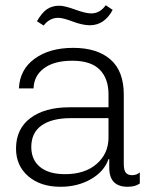

<svg xmlns="http://www.w3.org/2000/svg" viewBox="-20 -715 583 743"><path d="M213.9 7.8Q136.7 7.8 89.4 -33Q42 -73.7 42 -140.1Q42 -216.3 97.7 -258.1Q153.3 -299.8 249 -299.8H399.9V-350.1Q399.9 -411.1 365.7 -445.6Q331.5 -480 259.8 -480Q189.5 -480 150.4 -450.9Q111.3 -421.9 109.9 -373H53.2Q56.6 -446.3 114.3 -488Q171.9 -529.8 263.2 -529.8Q355.5 -529.8 407.2 -485.1Q459 -440.4 459 -349.1V-81.1Q459 -56.6 466.8 -46.9Q474.6 -37.1 491.2 -37.1Q508.8 -37.1 521 -47.9V-4.9Q503.4 7.8 474.1 7.8Q402.8 7.8 402.8 -65.9V-99.1H399.9Q382.8 -50.8 331.5 -21.5Q280.3 7.8 213.9 7.8ZM101.1 -146Q101.1 -96.7 135 -68.8Q168.9 -41 231.9 -41Q308.6 -41 354.2 -80.8Q399.9 -120.6 399.9 -183.1V-257.8H253.9Q181.2 -257.8 141.1 -229.7Q101.1 -201.7 101.1 -146ZM123 -632.8Q141.6 -665.5 161.6 -679.2Q181.6 -692.9 210 -692.9Q229.5 -692.9 270.5 -678Q311.5 -663.1 333 -663.1Q366.7 -663.1 389.2 -694.8L416 -676.8Q384.3 -617.2 327.1 -617.2Q298.3 -617.7 261 -631.8Q223.6 -646 205.1 -646Q171.9 -646 148.9 -616.2Z"/></svg>

Font: Lumene Sans Light
Style: Regular
Weight: 300
Designer: Deni Anggara
Version: Version 1.003;Glyphs 3.1.2 (3151)